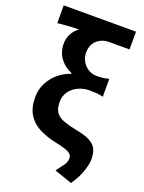

<svg xmlns="http://www.w3.org/2000/svg" viewBox="-182 -882 886 1178"><g transform="rotate(20 260.5 -293.5)"><path d="M437 211 321 171Q347 137 361.5 116Q376 95 376 72Q376 49 352.5 36Q329 23 262 9Q204 -3 155.5 -27Q107 -51 78.5 -95Q50 -139 50 -210Q50 -260 72 -302.5Q94 -345 130 -375Q166 -405 209 -419V-424Q160 -444 131 -484Q102 -524 102 -577Q102 -611 117.5 -641.5Q133 -672 162 -691Q138 -691 118.5 -690Q99 -689 76.5 -687Q54 -685 22 -682V-798H494V-682H362Q314 -682 282 -653Q250 -624 250 -572Q250 -543 264.5 -517Q279 -491 304 -475.5Q329 -460 359 -460Q382 -460 399 -462Q416 -464 439 -470V-353Q415 -359 394.5 -360.5Q374 -362 351 -362Q311 -362 276.5 -346Q242 -330 221.5 -301Q201 -272 201 -232Q201 -189 218.5 -165Q236 -141 270.5 -128.5Q305 -116 355 -106Q414 -95 446.5 -78Q479 -61 492 -34.5Q505 -8 505 34Q505 62 489 110Q473 158 437 211Z"/></g></svg>

Font: Source Han Sans TC
Style: Bold
Weight: 700
Designer: Ryoko NISHIZUKA Ë•øÂ°öÊ∂ºÂ≠ê (kana, bopomofo & ideographs); Paul D. Hunt (Latin, Greek & Cyrillic); Sandoll Communicatio
Foundry: Adobe
Version: Version 2.004;hotconv 1.0.118;makeotfexe 2.5.65603